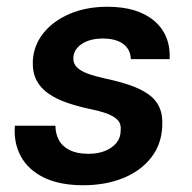

<svg xmlns="http://www.w3.org/2000/svg" viewBox="-20 -536 567 568"><path d="M226 12Q157 12 110.5 -10.5Q64 -33 42 -73Q20 -113 24 -164H144Q144 -141 154 -122Q164 -103 186 -92Q208 -81 241 -81Q271 -81 292 -90Q313 -99 325 -114Q337 -129 337 -150Q339 -170 327.5 -181.5Q316 -193 295 -200.5Q274 -208 244 -214Q211 -221 180 -231.5Q149 -242 125 -258Q101 -274 88.5 -297.5Q76 -321 77 -354Q79 -401 108 -437.5Q137 -474 186 -495Q235 -516 298 -516Q387 -516 436 -474.5Q485 -433 482 -361H367Q366 -390 344.5 -406Q323 -422 284 -422Q246 -422 222 -406Q198 -390 197 -365Q196 -349 207 -337.5Q218 -326 240 -318Q262 -310 294 -303Q332 -295 363 -284.5Q394 -274 417 -258.5Q440 -243 451 -219.5Q462 -196 460 -163Q458 -109 427 -69.5Q396 -30 344 -9Q292 12 226 12Z"/></svg>

Font: DM Sans SemiBold
Style: Italic
Weight: 600
Italic angle: -10°
Designer: Colophon Foundry, Jonny Pinhorn
Foundry: Colophon Foundry
Version: Version 4.004;gftools[0.9.30]